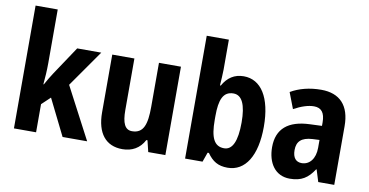

<svg xmlns="http://www.w3.org/2000/svg" viewBox="-74 -960 2250 1170"><g transform="rotate(10 1051.0 -375.0)"><path d="M198 -427V-760H61V0H198V-174L251 -224L362 0H514L346 -320L505 -547H356L240 -373C226 -352 208 -322 194 -296H191C195 -338 198 -384 198 -427Z M998 -547H862V-275C862 -167 844 -108 772 -108C728 -108 710 -148 710 -228V-547H573V-190C573 -61 630 10 733 10C792 10 840 -16 868 -70H875L892 0H998Z M1257 -574V-760H1120V0H1228L1249 -59H1257C1290 -12 1325 10 1384 10C1493 10 1559 -94 1559 -274C1559 -455 1493 -556 1386 -556C1328 -556 1286 -528 1257 -476H1252C1254 -513 1257 -547 1257 -574ZM1342 -442C1395 -442 1421 -386 1421 -276C1421 -160 1394 -103 1343 -103C1281 -103 1257 -154 1257 -264V-288C1257 -388 1278 -442 1342 -442Z M1865 -557C1792 -557 1728 -540 1677 -510L1715 -411C1761 -436 1803 -450 1839 -450C1884 -450 1907 -423 1907 -362V-341L1832 -338C1700 -333 1630 -275 1630 -161C1630 -65 1677 10 1769 10C1841 10 1881 -17 1918 -74H1921L1944 0H2043V-363C2043 -491 1980 -557 1865 -557ZM1864 -252 1907 -254V-205C1907 -137 1872 -96 1824 -96C1789 -96 1768 -119 1768 -167C1768 -220 1796 -248 1864 -252Z"/></g></svg>

Font: Noto Sans Georgian Condensed Bold
Style: Regular
Weight: 700
Width: 3
Designer: Monotype Design Team, Akaki Razmadze
Foundry: Google LLC
Version: Version 2.005